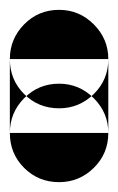

<svg xmlns="http://www.w3.org/2000/svg" viewBox="-20 -220 240 390"><path d="M0 -100H200V50H0ZM100 -200Q58 -200 29 -170.5Q0 -141 0 -100Q0 -58 29 -29Q58 0 100 0Q141 0 170.5 -29Q200 -58 200 -100Q200 -141 170.5 -170.5Q141 -200 100 -200ZM100 -50Q58 -50 29 -20.5Q0 9 0 50Q0 92 29 121Q58 150 100 150Q141 150 170.5 121Q200 92 200 50Q200 9 170.5 -20.5Q141 -50 100 -50Z"/></svg>

Font: Wavefont Black
Style: Regular
Weight: 900
Version: Version 3.004;gftools[0.9.33]